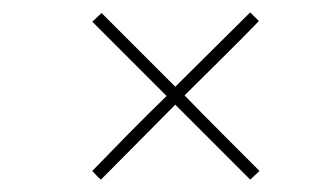

<svg xmlns="http://www.w3.org/2000/svg" viewBox="-20 -290 541 310"><path d="M263 -150Q293 -180 323.5 -210Q354 -240 384 -270Q387 -267 391 -263Q395 -259 398 -256Q368 -225 338 -195.5Q308 -166 278 -136Q308 -105 338 -75Q368 -45 399 -14L384 0Q354 -30 323.5 -60.5Q293 -91 263 -121Q233 -91 203 -60.5Q173 -30 143 0Q139 -3 135.5 -7Q132 -11 129 -14Q159 -45 188.5 -75Q218 -105 249 -135L129 -255L144 -269Z"/></svg>

Font: Josefin Sans Thin Thin
Style: Regular
Weight: 250
Version: Version 2.001